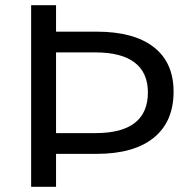

<svg xmlns="http://www.w3.org/2000/svg" viewBox="-20 -720 714 740"><path d="M649 -367Q649 -251 572.5 -189Q496 -127 352 -127H196V0H100V-700H196V-598H352Q496 -598 572.5 -538.5Q649 -479 649 -367ZM550 -364Q550 -440 499 -479Q448 -518 348 -518H196V-207H348Q550 -207 550 -364Z"/></svg>

Font: Gontserrat
Style: Regular
Weight: 400
Designer: Julieta Ulanovsky
Foundry: Julieta Ulanovsky
Version: Version 6.001